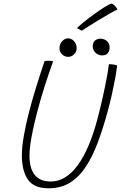

<svg xmlns="http://www.w3.org/2000/svg" viewBox="-20 -1020 670 1062"><path d="M249 21.5Q167.5 21.5 134.2 -27Q101 -75.5 101 -159.5Q101 -207 111.8 -268.8Q122.5 -330.5 140.5 -400Q158 -467 180.2 -539Q202.5 -611 226.5 -682Q230.5 -683 236 -683.5Q241.5 -684 247 -684Q256.5 -684 263.5 -683Q270.5 -682 274 -681Q251.5 -619 227.2 -543.5Q203 -468 184 -393.5Q172 -347.5 162.8 -304.2Q153.5 -261 148.2 -224.2Q143 -187.5 143 -160Q143 -16 261 -16Q343 -16 409 -105Q475 -194 519.5 -364Q526 -388.5 533.2 -417.8Q540.5 -447 547.5 -478.5Q554.5 -510 561.2 -542.5Q568 -575 573.5 -606Q579 -637 582.5 -665Q588.5 -665 594.5 -664.5Q600.5 -664 606.2 -663.2Q612 -662.5 617.5 -661Q623 -659.5 628 -658Q624.5 -627 616.8 -585Q609 -543 598.8 -497.2Q588.5 -451.5 577 -409Q551 -312.5 521.5 -233.5Q492 -154.5 454.5 -97.5Q417 -40.5 366.8 -9.5Q316.5 21.5 249 21.5ZM357.5 -705.5Q339.5 -705.5 324.2 -718.5Q309 -731.5 309 -753Q309 -776.5 324 -792.2Q339 -808 356.5 -808Q375 -808 389.5 -792.2Q404 -776.5 404 -753.5Q404 -733 389.5 -719.2Q375 -705.5 357.5 -705.5ZM545.5 -713.5Q524.5 -713.5 508.8 -727.8Q493 -742 493 -764Q493 -785 505.2 -795.5Q517.5 -806 536 -806Q557 -806 571.8 -792.5Q586.5 -779 586.5 -757Q586.5 -743 581.2 -733.2Q576 -723.5 567 -718.5Q558 -713.5 545.5 -713.5ZM597.5 -1000.5Q604 -998 610.2 -992.5Q616.5 -987 621.8 -980.2Q627 -973.5 630 -967Q615.5 -961.5 586.8 -945Q558 -928.5 525.5 -908.8Q493 -889 467 -872.5Q441 -856 432 -850L406 -864.5Q416.5 -876 441.8 -896.5Q467 -917 497.5 -939.2Q528 -961.5 555.2 -978.8Q582.5 -996 597.5 -1000.5Z"/></svg>

Font: Grandstander Thin
Style: Italic
Weight: 100
Italic angle: -15°
Designer: Tyler Finck
Foundry: Etcetera Type Co
Version: Version 1.200